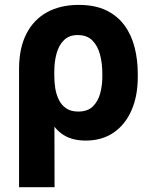

<svg xmlns="http://www.w3.org/2000/svg" viewBox="-20 -573 632 796"><path d="M59 203.1V-288.5Q59.3 -374.2 89.6 -433.2Q119.8 -492.1 175.3 -522.4Q230.9 -552.7 306.2 -552.7Q373.4 -552.7 420.2 -530.2Q466.9 -507.6 495.8 -468.2Q524.8 -428.7 538 -377Q551.2 -325.3 551.2 -266.8V-257Q551.7 -176.9 525.7 -116.8Q499.8 -56.8 451.5 -23.5Q403.1 9.8 335.4 9.8Q272 9.8 232.8 -20.8Q193.7 -51.5 171.8 -106.2Q150 -160.9 137.7 -233L205.1 -257.8Q205.1 -233 209.1 -207.1Q213.2 -181.2 224 -159.3Q234.8 -137.3 254.3 -123.9Q273.9 -110.5 304.5 -110.5Q343.8 -110.5 365.5 -132.3Q387.2 -154 395.9 -187.7Q404.6 -221.5 404.3 -257V-266.8Q404.3 -310.4 394.6 -346.9Q385 -383.4 362.6 -405.6Q340.3 -427.7 302.1 -427.7Q266.9 -427.7 245.4 -406.7Q223.8 -385.7 214.4 -350.8Q204.9 -315.9 205.1 -274.2L206.2 203.1Z"/></svg>

Font: Inter V
Style: 
Weight: 400
Designer: Rasmus Andersson
Foundry: rsms
Version: Version 4.000;git-a3f224843